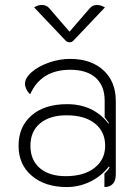

<svg xmlns="http://www.w3.org/2000/svg" viewBox="-20 -747 563 776"><path d="M55 -158Q55 -235 107.5 -280.5Q160 -326 251 -326Q357 -326 418 -248L421 -249Q411 -263 403 -273V-340Q403 -400 367 -432.5Q331 -465 264 -465Q146 -465 102 -366Q92 -375 86.5 -386.5Q81 -398 81 -408Q81 -432 108 -455.5Q135 -479 177.5 -494Q220 -509 263 -509Q348 -509 398 -463Q448 -417 448 -339V-41Q448 -17 436 -4Q424 9 402 9V-45Q420 -63 423 -71L420 -74Q390 -35 345 -13Q300 9 250 9Q162 9 108.5 -36.5Q55 -82 55 -158ZM405 -158Q405 -215 363.5 -248Q322 -281 249 -281Q181 -281 142 -248.5Q103 -216 103 -158Q103 -100 141 -67.5Q179 -35 246 -35Q319 -35 362 -68.5Q405 -102 405 -158ZM344 -715Q355 -727 372 -727Q387 -727 404 -717L277 -583Q270 -576 261 -576Q252 -576 245 -583L118 -717Q133 -727 149 -727Q167 -727 178 -715L261 -619Z"/></svg>

Font: K2D Thin
Style: Regular
Weight: 100
Designer: Katatrad Aksorn Co.,Ltd.
Foundry: Cadson Demak Co.,Ltd.
Version: Version 1.000; ttfautohint (v1.6)